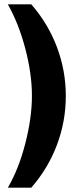

<svg xmlns="http://www.w3.org/2000/svg" viewBox="-20 -706 353 884"><path d="M124 158H16Q66 73 96.5 -45.5Q127 -164 127 -265Q127 -366 96.5 -482Q66 -598 16 -686H124Q201 -598 242 -489.5Q283 -381 283 -264Q283 -147 242 -38.5Q201 70 124 158Z"/></svg>

Font: Chivo Black
Style: Regular
Weight: 900
Designer: Hector Gatti
Foundry: Omnibus-Type
Version: Version 1.007